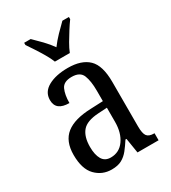

<svg xmlns="http://www.w3.org/2000/svg" viewBox="-189 -863 864 970"><g transform="rotate(-30 243.5 -378.0)"><path d="M173 10Q118 10 80 -29Q42 -68 42 -150Q42 -230 90 -268Q138 -306 236 -309L306 -312V-373Q306 -429 292.5 -463Q279 -497 230 -497Q183 -497 169 -466.5Q155 -436 155 -388Q77 -388 77 -450Q77 -497 121.5 -521.5Q166 -546 236 -546Q315 -546 355.5 -507Q396 -468 396 -372V-113Q396 -71 407.5 -56Q419 -41 448 -41H451V0H328L314 -87H308Q290 -59 272.5 -37Q255 -15 232 -2.5Q209 10 173 10ZM199 -45Q249 -45 278 -86Q307 -127 307 -191V-273L256 -270Q187 -266 160.5 -234.5Q134 -203 134 -144Q134 -98 149.5 -71.5Q165 -45 199 -45ZM196 -606Q187 -629 171.5 -655.5Q156 -682 139 -708Q122 -734 109 -753V-766H147Q170 -744 195 -718Q220 -692 239 -665Q259 -692 284 -718Q309 -744 332 -766H370V-753Q356 -734 339.5 -708Q323 -682 307.5 -655.5Q292 -629 283 -606Z"/></g></svg>

Font: Noto Serif Condensed
Style: Regular
Weight: 400
Width: 3
Designer: Monotype Design Team
Foundry: Monotype Imaging Inc.
Version: Version 2.013; ttfautohint (v1.8.4.7-5d5b)